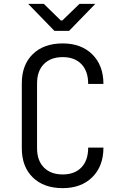

<svg xmlns="http://www.w3.org/2000/svg" viewBox="-20 -965 640 995"><path d="M93 -197V-533Q93 -629 150 -684.5Q207 -740 305 -740Q401 -740 458.5 -683Q516 -626 516 -530H437Q437 -596 402 -632.5Q367 -669 305 -669Q243 -669 207.5 -633Q172 -597 172 -533V-197Q172 -133 207.5 -97Q243 -61 305 -61Q367 -61 402 -97.5Q437 -134 437 -200H516Q516 -104 458.5 -47Q401 10 305 10Q207 10 150 -45.5Q93 -101 93 -197ZM338 -805H262L126 -945H207L295 -859H303L392 -945H474Z"/></svg>

Font: JetBrains Mono Semi Light
Style: Regular
Weight: 350
Monospace: yes
Designer: Philipp Nurullin, Konstantin Bulenkov
Foundry: JetBrains
Version: 2.002